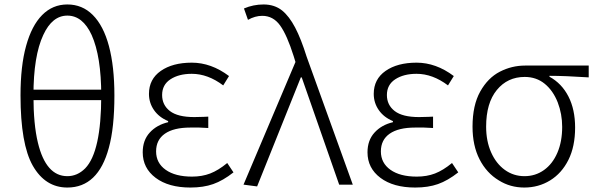

<svg xmlns="http://www.w3.org/2000/svg" viewBox="-20 -828 2673 861"><path d="M127 -85Q72 -182 72 -400Q72 -532 97 -622Q122 -713 169 -760.5Q216 -808 282 -808Q349 -808 396 -761Q444 -713 468.5 -621.5Q493 -530 493 -400Q493 -255 468 -165Q420 13 282 13Q183 13 127 -85ZM362 -73Q434 -147 434 -400Q434 -575 391 -671Q351 -758 282 -758Q214 -758 174 -671Q130 -577 130 -400Q130 -270 150 -188Q186 -38 282 -38Q327 -38 362 -73ZM104 -426H460V-379H104Z M620 -145Q620 -199 651.5 -233.5Q683 -268 734 -280V-285Q693 -302 670.5 -334.5Q648 -367 648 -407Q648 -473 701 -510Q754 -547 840 -547Q927 -547 1007 -487L981 -445Q912 -497 840 -497Q782 -497 744.5 -472.5Q707 -448 707 -402Q707 -357 742 -330Q777 -303 851 -303L893 -304L914 -305V-254Q884 -256 873 -256H834Q759 -256 719.5 -228.5Q680 -201 680 -149Q680 -97 723 -66.5Q766 -36 841 -36Q886 -36 922.5 -50Q959 -64 999 -97L1027 -55Q980 -18 936 -2.5Q892 13 834 13Q736 13 678 -30.5Q620 -74 620 -145Z M1072 0 1305 -550 1297 -576Q1267 -671 1236 -714Q1205 -757 1156 -757Q1124 -757 1092 -739L1074 -790Q1116 -808 1162 -808Q1211 -808 1245 -781Q1277 -755 1303.5 -704.5Q1330 -654 1355 -574L1562 0H1501L1333 -481H1329L1133 8Z M1628 -145Q1628 -199 1659.5 -233.5Q1691 -268 1742 -280V-285Q1701 -302 1678.5 -334.5Q1656 -367 1656 -407Q1656 -473 1709 -510Q1762 -547 1848 -547Q1935 -547 2015 -487L1989 -445Q1920 -497 1848 -497Q1790 -497 1752.5 -472.5Q1715 -448 1715 -402Q1715 -357 1750 -330Q1785 -303 1859 -303L1901 -304L1922 -305V-254Q1892 -256 1881 -256H1842Q1767 -256 1727.5 -228.5Q1688 -201 1688 -149Q1688 -97 1731 -66.5Q1774 -36 1849 -36Q1894 -36 1930.5 -50Q1967 -64 2007 -97L2035 -55Q1988 -18 1944 -2.5Q1900 13 1842 13Q1744 13 1686 -30.5Q1628 -74 1628 -145Z M2217 -19Q2162 -52 2130.5 -113.5Q2099 -175 2099 -260Q2099 -356 2133.5 -417.5Q2168 -479 2221.5 -506.5Q2275 -534 2335 -534H2620V-481Q2513 -488 2444 -488V-484Q2499 -454 2529 -395.5Q2559 -337 2559 -256Q2559 -171 2529 -111Q2499 -51 2447 -19Q2395 13 2331 13Q2268 13 2217 -19ZM2501 -259Q2501 -317 2481 -369Q2460 -422 2422.5 -452.5Q2385 -483 2333 -483Q2256 -483 2208 -424.5Q2160 -366 2160 -260Q2160 -195 2182.5 -144.5Q2205 -94 2244 -66Q2283 -38 2332 -38Q2381 -38 2419.5 -65.5Q2458 -93 2479.5 -143Q2501 -193 2501 -259Z"/></svg>

Font: Merged Yaku Han JP Light
Style: Regular
Weight: 300
Designer: Ryoko NISHIZUKA 西塚涼子 (kana, bopomofo & ideographs); Paul D. Hunt (Latin, Greek & Cyrillic); Sandoll Communications 산돌커뮤니
Foundry: Adobe
Version: Version 2.004